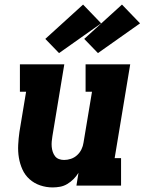

<svg xmlns="http://www.w3.org/2000/svg" viewBox="-20 -811 640 839"><path d="M210 8Q182 8 155.5 -1Q129 -10 109 -28Q89 -46 78 -70.5Q67 -95 62.5 -122Q58 -149 59.5 -178Q61 -207 65 -235L94 -410H67V-530H261L209 -216Q207 -204 206 -192.5Q205 -181 206 -169.5Q207 -158 210.5 -147.5Q214 -137 220.5 -128.5Q227 -120 237.5 -116Q248 -112 260 -112Q275 -112 290 -117Q305 -122 317 -133Q329 -144 336 -158.5Q343 -173 345 -188L382 -410H354V-530H549L481 -120H509V0H314L323 -56Q314 -41 301.5 -28.5Q289 -16 274 -7Q259 2 242.5 5Q226 8 210 8ZM408 -579 348 -641 513 -791 592 -709ZM238 -579 178 -641 343 -791 422 -709Z"/></svg>

Font: Iosevka Curly Slab HvExObl
Style: Regular
Weight: 900
Width: 7
Italic angle: -9°
Monospace: yes
Designer: Belleve Invis
Foundry: Belleve Invis
Version: Version 11.1.0; ttfautohint (v1.8.3)